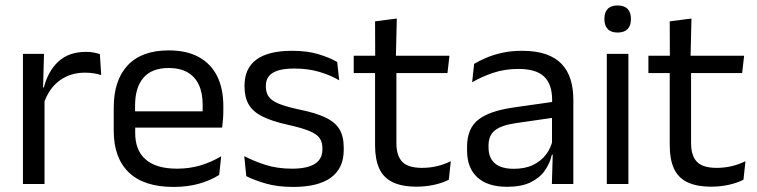

<svg xmlns="http://www.w3.org/2000/svg" viewBox="-20 -690 2840 720"><path d="M143 -298.5 124.5 -361 144.5 -362Q160.5 -424 199.5 -459.8Q238.5 -495.5 303 -495.5Q319 -495.5 331.8 -493Q344.5 -490.5 354.5 -487L359.5 -408.5Q347 -412.5 331.8 -415Q316.5 -417.5 298 -417.5Q243 -417.5 202.2 -387Q161.5 -356.5 143 -298.5ZM66 0V-488H145L141 -344L147 -338V0Z M631 11Q519.5 11 463 -43.5Q406.5 -98 406.5 -199.5V-286.5Q406.5 -389.5 459 -445.2Q511.5 -501 612.5 -501Q680.5 -501 726 -475.8Q771.5 -450.5 794.5 -404Q817.5 -357.5 817.5 -293V-275Q817.5 -259 816.2 -243Q815 -227 813 -211.5H738.5Q739.5 -235.5 739.8 -257Q740 -278.5 740 -296.5Q740 -341 725.8 -371.8Q711.5 -402.5 683.2 -418.8Q655 -435 612.5 -435Q549.5 -435 518 -398.5Q486.5 -362 486.5 -294V-247.5L487 -237.5V-191Q487 -160.5 496 -136Q505 -111.5 524.2 -93.8Q543.5 -76 573.2 -66.8Q603 -57.5 644 -57.5Q691.5 -57.5 732.5 -70Q773.5 -82.5 809.5 -104L802 -34Q769.5 -13.5 726.5 -1.2Q683.5 11 631 11ZM449 -211.5V-272.5H796V-211.5Z M1079.5 11Q1020.5 11 976.5 -1.8Q932.5 -14.5 903.5 -29.5L896 -104.5Q932.5 -85.5 976.2 -71.5Q1020 -57.5 1075.5 -57.5Q1132 -57.5 1160.5 -75.5Q1189 -93.5 1189 -129V-134.5Q1189 -157.5 1178.2 -172.5Q1167.5 -187.5 1139.5 -199Q1111.5 -210.5 1060 -222Q998.5 -235.5 963 -253.8Q927.5 -272 912.2 -299Q897 -326 897 -365V-369.5Q897 -433.5 941.5 -466.5Q986 -499.5 1075.5 -499.5Q1133 -499.5 1175.2 -486.5Q1217.5 -473.5 1244.5 -457.5L1252 -389Q1219.5 -408 1177.5 -420.5Q1135.5 -433 1083 -433Q1045 -433 1021.5 -425.2Q998 -417.5 987.5 -403.2Q977 -389 977 -369V-365Q977 -343 987.5 -327.8Q998 -312.5 1025.2 -301.2Q1052.5 -290 1101 -279.5Q1163.5 -267 1200.2 -249.5Q1237 -232 1253 -205.2Q1269 -178.5 1269 -136.5V-128Q1269 -59 1221 -24Q1173 11 1079.5 11Z M1543 10Q1486.5 10 1452 -7Q1417.5 -24 1402 -58.5Q1386.5 -93 1386.5 -144.5V-452.5H1466.5V-154Q1466.5 -106 1488.5 -83.2Q1510.5 -60.5 1562.5 -60.5Q1592 -60.5 1619.2 -67Q1646.5 -73.5 1670.5 -85.5L1663 -16Q1639.5 -4 1608 3Q1576.5 10 1543 10ZM1306.5 -416V-481H1665.5L1658 -416ZM1387 -473 1386.5 -610 1468 -620.5 1464.5 -473Z M2049.5 0 2053 -118.5 2050 -131V-286.5L2050.5 -315Q2050.5 -374.5 2020.2 -403Q1990 -431.5 1924.5 -431.5Q1872 -431.5 1828.2 -416.5Q1784.5 -401.5 1750.5 -381.5L1758 -450.5Q1777 -462 1803.2 -473.2Q1829.5 -484.5 1863.2 -492Q1897 -499.5 1937.5 -499.5Q1990 -499.5 2026.8 -486.8Q2063.5 -474 2086.2 -450Q2109 -426 2119.5 -392Q2130 -358 2130 -316V0ZM1881.5 10.5Q1809 10.5 1770.2 -24.8Q1731.5 -60 1731.5 -125.5V-140Q1731.5 -207.5 1773.2 -240.8Q1815 -274 1906 -287L2060.5 -309L2065 -250L1916 -228.5Q1860 -220.5 1836 -201.2Q1812 -182 1812 -144.5V-136.5Q1812 -98 1835.8 -77.5Q1859.5 -57 1907 -57Q1949 -57 1979 -71.5Q2009 -86 2027.5 -110.5Q2046 -135 2052.5 -165L2065 -110H2049.5Q2042.5 -78 2023.2 -50.5Q2004 -23 1969.5 -6.2Q1935 10.5 1881.5 10.5Z M2255.5 0V-488H2336.5V0ZM2296 -568Q2271 -568 2258.8 -581.2Q2246.5 -594.5 2246.5 -617.5V-620Q2246.5 -643.5 2258.8 -656.5Q2271 -669.5 2296 -669.5Q2321 -669.5 2333.5 -656.5Q2346 -643.5 2346 -620V-617.5Q2346 -594 2333.5 -581Q2321 -568 2296 -568Z M2648 10Q2591.5 10 2557 -7Q2522.5 -24 2507 -58.5Q2491.5 -93 2491.5 -144.5V-452.5H2571.5V-154Q2571.5 -106 2593.5 -83.2Q2615.5 -60.5 2667.5 -60.5Q2697 -60.5 2724.2 -67Q2751.5 -73.5 2775.5 -85.5L2768 -16Q2744.5 -4 2713 3Q2681.5 10 2648 10ZM2411.5 -416V-481H2770.5L2763 -416ZM2492 -473 2491.5 -610 2573 -620.5 2569.5 -473Z"/></svg>

Font: Anek Telugu
Style: Regular
Weight: 400
Designer: Omkar Bhoir (Telugu), Yesha Goshar (Latin)
Foundry: Ek Type
Version: Version 1.003